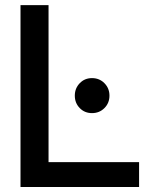

<svg xmlns="http://www.w3.org/2000/svg" viewBox="-20 -743 634 763"><path d="M172.9 -722.7V-98.6H532.7V0H61.5V-722.7ZM277.3 -362.8Q277.3 -392.1 296.9 -412.4Q316.4 -432.6 345.7 -432.6Q375 -432.6 395 -412.4Q415 -392.1 415 -362.8Q415 -333.5 395 -313.5Q375 -293.5 345.7 -293.5Q316.4 -293.5 296.9 -313.5Q277.3 -333.5 277.3 -362.8Z"/></svg>

Font: Giphurs Medium
Style: Regular
Weight: 500
Version: Version 0.920; ttfautohint (v1.8.4.7-5d5b)